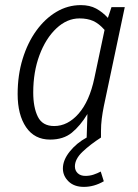

<svg xmlns="http://www.w3.org/2000/svg" viewBox="-20 -538 540 751"><path d="M49 -170Q49 -244 68.5 -307.5Q88 -371 122 -418Q156 -465 200.5 -491.5Q245 -518 296 -518Q331 -518 356 -504.5Q381 -491 402 -468L416 -510H468L386 -122Q381 -97 378 -73.5Q375 -50 375 -25V0H319L322 -92Q294 -46 261 -19Q228 8 176 8Q115 8 82 -40.5Q49 -89 49 -170ZM110 -176Q110 -118 128 -81.5Q146 -45 192 -45Q245 -45 287.5 -93.5Q330 -142 349 -232L389 -421Q367 -446 344.5 -456Q322 -466 291 -466Q242 -466 200.5 -427Q159 -388 134.5 -322.5Q110 -257 110 -176ZM226 121Q226 88 253 54.5Q280 21 319 0H375Q333 27 303 55.5Q273 84 273 113Q273 129 284 139.5Q295 150 314 150Q331 150 346 145Q361 140 374 133L386 171Q348 193 308 193Q270 193 248 171.5Q226 150 226 121Z"/></svg>

Font: Radio Canada Condensed Light
Style: Italic
Weight: 300
Width: 3
Italic angle: -12°
Designer: Charles Daoud, Etienne Aubert Bonn, Alexandre Saumier Demers, Jacques Le Bailly
Foundry: Radio-Canada
Version: Version 2.104; ttfautohint (v1.8.4.7-5d5b);gftools[0.9.28.de